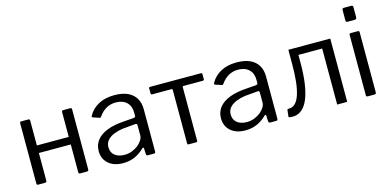

<svg xmlns="http://www.w3.org/2000/svg" viewBox="-71 -1142 3145 1553"><g transform="rotate(-15 1502.0 -366.0)"><path d="M167 -517V-17Q167 -7 163 -3.5Q159 0 149 0H98Q89 0 86 -3Q83 -6 83 -14V-516Q83 -530 94 -530H155Q167 -530 167 -517ZM518 -517V-17Q518 -7 514.5 -3.5Q511 0 501 0H449Q440 0 437 -3Q434 -6 434 -14V-516Q434 -530 446 -530H507Q518 -530 518 -517ZM118 -246Q107 -246 107 -257V-299Q107 -309 117 -309H476Q487 -309 487 -299V-257Q487 -246 476 -246Z M983 -64Q946 -28 902.5 -9Q859 10 806 10Q728 10 683 -30Q638 -70 638 -135Q638 -188 668.5 -226.5Q699 -265 757.5 -287.5Q816 -310 902 -315L980 -321Q987 -322 991.5 -325Q996 -328 996 -336V-363Q996 -417 963 -448.5Q930 -480 872 -480Q829 -480 793 -460Q757 -440 729 -400Q726 -395 723 -393.5Q720 -392 714 -394L661 -412Q657 -414 656 -417Q655 -420 659 -428Q688 -480 743 -510Q798 -540 876 -540Q943 -540 987.5 -519.5Q1032 -499 1055 -460.5Q1078 -422 1078 -369V-15Q1078 -6 1074.5 -3Q1071 0 1064 0H1013Q1007 0 1003.5 -4.5Q1000 -9 1000 -16L998 -62Q996 -76 983 -64ZM996 -254Q996 -271 982 -270L916 -264Q870 -262 834 -252.5Q798 -243 773 -228Q748 -213 735 -192.5Q722 -172 722 -145Q722 -101 752.5 -76.5Q783 -52 835 -52Q867 -52 896.5 -63.5Q926 -75 949 -93Q971 -112 983.5 -132Q996 -152 996 -171V-254Z M1599 -467H1438Q1429 -467 1429 -459V-10Q1429 0 1419 0H1355Q1345 0 1345 -10V-457Q1345 -467 1336 -467H1175Q1164 -467 1164 -478V-520Q1164 -530 1174 -530H1599Q1610 -530 1610 -521V-478Q1610 -467 1599 -467Z M2007 -64Q1970 -28 1926.5 -9Q1883 10 1830 10Q1752 10 1707 -30Q1662 -70 1662 -135Q1662 -188 1692.5 -226.5Q1723 -265 1781.5 -287.5Q1840 -310 1926 -315L2004 -321Q2011 -322 2015.5 -325Q2020 -328 2020 -336V-363Q2020 -417 1987 -448.5Q1954 -480 1896 -480Q1853 -480 1817 -460Q1781 -440 1753 -400Q1750 -395 1747 -393.5Q1744 -392 1738 -394L1685 -412Q1681 -414 1680 -417Q1679 -420 1683 -428Q1712 -480 1767 -510Q1822 -540 1900 -540Q1967 -540 2011.5 -519.5Q2056 -499 2079 -460.5Q2102 -422 2102 -369V-15Q2102 -6 2098.5 -3Q2095 0 2088 0H2037Q2031 0 2027.5 -4.5Q2024 -9 2024 -16L2022 -62Q2020 -76 2007 -64ZM2020 -254Q2020 -271 2006 -270L1940 -264Q1894 -262 1858 -252.5Q1822 -243 1797 -228Q1772 -213 1759 -192.5Q1746 -172 1746 -145Q1746 -101 1776.5 -76.5Q1807 -52 1859 -52Q1891 -52 1920.5 -63.5Q1950 -75 1973 -93Q1995 -112 2007.5 -132Q2020 -152 2020 -171V-254Z M2201 0Q2192 -2 2193 -10L2199 -61Q2200 -69 2208 -69Q2243 -67 2266.5 -90.5Q2290 -114 2304.5 -159.5Q2319 -205 2325.5 -268Q2332 -331 2332 -408V-530H2683V0H2599V-469H2400V-396Q2400 -306 2389 -229.5Q2378 -153 2355 -99Q2332 -45 2294 -18.5Q2256 8 2201 0Z M2926 -17Q2926 -7 2922.5 -3.5Q2919 0 2908 0H2857Q2848 0 2845 -3Q2842 -6 2842 -14V-516Q2842 -530 2854 -530H2915Q2926 -530 2926 -517ZM2930 -644Q2930 -625 2912 -625H2854Q2845 -625 2842 -629.5Q2839 -634 2839 -642V-726Q2839 -742 2853 -742H2916Q2930 -742 2930 -727Z"/></g></svg>

Font: Libre Franklin
Style: Regular
Weight: 400
Designer: Pablo Impallari, Rodrigo Fuenzalida, Nhung Nguyen
Foundry: Impallari Type
Version: Version 3.000